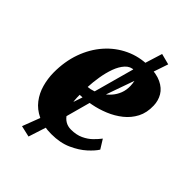

<svg xmlns="http://www.w3.org/2000/svg" viewBox="-221 -752 949 949"><g transform="rotate(45 253.0 -278.0)"><path d="M456 -105.5Q443 -84 413 -56.8Q383 -29.5 337.5 -9Q292 11.5 231 11.5Q174 11.5 134.5 -7.2Q95 -26 70.5 -58Q46 -90 35 -129.8Q24 -169.5 23.5 -211Q23 -288.5 46.2 -353.5Q69.5 -418.5 111.5 -466.2Q153.5 -514 210.5 -540.8Q267.5 -567.5 333.5 -567.5Q387.5 -567.5 421.5 -551.2Q455.5 -535 471.8 -507.5Q488 -480 489 -446Q490.5 -397.5 471.8 -361.5Q453 -325.5 420.8 -299.8Q388.5 -274 349 -257.8Q309.5 -241.5 268.8 -233.8Q228 -226 192.5 -225Q192.5 -187.5 198.2 -159.2Q204 -131 215.8 -112Q227.5 -93 244.5 -83Q261.5 -73 283.5 -73Q321 -73 348.2 -85.8Q375.5 -98.5 394.5 -117.2Q413.5 -136 426.5 -153ZM298.5 -502Q270.5 -502 251 -480.8Q231.5 -459.5 219.2 -425.8Q207 -392 200.8 -353.5Q194.5 -315 193 -280.5Q209.5 -281.5 229.8 -288.5Q250 -295.5 269.5 -308.2Q289 -321 305.2 -339.5Q321.5 -358 330.8 -382Q340 -406 339 -435Q337.5 -468.5 327.2 -485.2Q317 -502 298.5 -502ZM159.5 99.5 100.5 86 143.5 -26.5 231 -283 300.5 -535.5 338 -656 395.5 -641 357 -527 267 -273 196.5 -15Z"/></g></svg>

Font: Merriweather 28pt Black
Style: Italic
Weight: 900
Italic angle: -7.8°
Version: Version 2.101